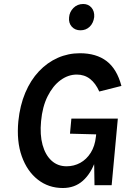

<svg xmlns="http://www.w3.org/2000/svg" viewBox="-20 -929 649 963"><path d="M295 14Q223.5 14 169.8 -28Q116 -70 89.2 -145.2Q62.5 -220.5 72 -321Q80 -400.5 106.8 -463.8Q133.5 -527 175.2 -571.2Q217 -615.5 269.5 -638.8Q322 -662 381 -662Q463 -662 514.8 -622.5Q566.5 -583 589 -498L478 -470Q459.5 -511.5 431.5 -533.2Q403.5 -555 365 -555Q322 -555 283.5 -526.8Q245 -498.5 218.8 -446Q192.5 -393.5 186 -321Q179.5 -253 193.5 -202.2Q207.5 -151.5 238.5 -123.2Q269.5 -95 314 -95Q351 -95 382.5 -112.2Q414 -129.5 435 -162.8Q456 -196 461 -243Q462.5 -252 462.2 -260.2Q462 -268.5 462 -282.5L484.5 -254.5L331 -258.5L338 -334H571L540 0H454Q453 -30.5 453 -60.8Q453 -91 451.5 -121L458.5 -122.5Q436 -58 395.2 -22Q354.5 14 295 14ZM383.5 -777Q356.5 -777 340 -795.2Q323.5 -813.5 326.5 -842Q328.5 -869 348.2 -889Q368 -909 397.5 -909Q423 -909 438.8 -890.8Q454.5 -872.5 452.5 -843.5Q448.5 -813 429.8 -795Q411 -777 383.5 -777Z"/></svg>

Font: Karla
Style: Bold Italic
Weight: 700
Italic angle: -8°
Designer: Jonathan Pinhorn
Version: Version 2.004;gftools[0.9.33]